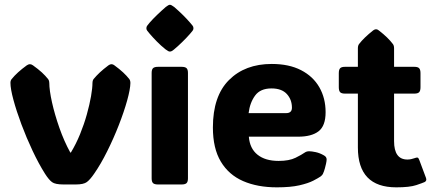

<svg xmlns="http://www.w3.org/2000/svg" viewBox="-20 -784 1846 816"><path d="M171.4 -45.4Q144.5 -87.9 118.4 -143.3Q92.3 -198.7 71 -255.6Q49.8 -312.5 37.1 -359.6Q24.4 -406.7 24.4 -432.1Q24.4 -441.9 29.8 -448.2Q52.2 -476.1 93.8 -506.3Q101.1 -511.2 106.9 -511.2Q113.3 -511.2 120.1 -506.3Q142.6 -490.2 158 -476.1Q173.3 -461.9 184.1 -448.2Q189.5 -441.9 189.5 -430.2V-432.6Q189.5 -400.9 200.9 -349.4Q212.4 -297.9 232.4 -240.7Q252.4 -183.6 278.8 -135.7H281.2Q303.2 -171.9 320.3 -213.9Q337.4 -255.9 349.1 -297.9Q360.8 -339.8 366.9 -375Q373 -410.2 373 -432.1V-430.2Q373 -441.9 377.9 -448.2Q389.2 -461.9 404.3 -476.1Q419.4 -490.2 440.9 -506.3Q447.8 -511.2 453.6 -511.2Q460.4 -511.2 466.3 -506.3Q488.3 -490.2 503.4 -476.1Q518.6 -461.9 529.3 -448.2Q534.2 -441.9 534.2 -431.2Q533.7 -404.8 520.5 -357.2Q507.3 -309.6 485.1 -252.7Q462.9 -195.8 435.5 -140.9Q408.2 -85.9 379.9 -45.4Q362.8 -20.5 349.1 -10.3Q335.4 0 301.8 0H250Q214.8 0 201.4 -9.8Q188 -19.5 171.4 -45.4ZM24.4 -432.6V-432.1Q24.4 -431.2 24.4 -430.2ZM534.2 -432.1V-430.2V-431.2Q534.2 -431.6 534.2 -432.1Z M602.1 -664.1Q602.1 -670.4 606 -675.3Q609.9 -680.2 616.2 -688Q629.9 -703.6 647.9 -720.9Q666 -738.3 684.6 -754.4Q696.3 -763.7 702.1 -763.7Q708 -763.7 720.2 -754.4Q759.8 -720.2 787.6 -688Q793.9 -680.7 798.1 -675.5Q802.2 -670.4 802.2 -664.1Q802.2 -657.7 798.1 -652.8Q793.9 -647.9 787.1 -639.6Q773.9 -624.5 756.3 -607.2Q738.8 -589.8 720.2 -574.2Q713.4 -568.4 709.5 -566.7Q705.6 -564.9 702.1 -564.9Q698.7 -564.9 695.1 -566.7Q691.4 -568.4 683.6 -574.2Q664.1 -589.8 647 -607.2Q629.9 -624.5 616.2 -640.6Q609.9 -648.4 606 -653.1Q602.1 -657.7 602.1 -664.1ZM778.8 -25.9Q778.8 -11.2 772.7 -5.6Q766.6 0 752 0H651.4Q636.7 0 630.6 -5.6Q624.5 -11.2 624.5 -25.9V-474.1Q624.5 -488.8 630.6 -494.4Q636.7 -500 651.4 -500H752Q766.6 -500 772.7 -494.4Q778.8 -488.8 778.8 -474.1Z M1156.7 12.2Q1074.2 12.2 1013.2 -14.4Q952.1 -41 918.5 -97.2Q884.8 -153.3 884.8 -242.2Q884.8 -375.5 953.1 -443.8Q1021.5 -512.2 1134.8 -512.2Q1208.5 -512.2 1259.5 -485.8Q1310.5 -459.5 1337.2 -413.1Q1363.8 -366.7 1363.8 -307.1Q1363.8 -249 1334 -226.1Q1304.2 -203.1 1247.1 -203.1H1037.6Q1041.5 -152.8 1074.5 -126.5Q1107.4 -100.1 1164.1 -100.1Q1209 -100.1 1236.1 -113.5Q1263.2 -127 1273.9 -134.8Q1283.2 -141.6 1294.9 -141.1Q1304.2 -141.1 1321.5 -137.5Q1338.9 -133.8 1356 -124Q1368.2 -117.7 1368.2 -106.4Q1368.2 -100.1 1365.7 -88.4Q1364.3 -81.5 1360.8 -68.6Q1357.4 -55.7 1352.1 -44.4Q1349.1 -39.1 1342.8 -34.2Q1333 -27.3 1311.3 -16.1Q1289.6 -4.9 1252 3.7Q1214.4 12.2 1156.7 12.2ZM1036.6 -303.2H1195.8Q1220.7 -303.2 1220.7 -326.2Q1220.7 -360.8 1199 -384.5Q1177.2 -408.2 1133.8 -408.2Q1086.4 -408.2 1064.2 -377.9Q1042 -347.7 1036.6 -303.2Z M1664.1 12.2Q1501 12.2 1501 -157.2V-386.2H1445.8Q1431.2 -386.2 1425.5 -392.3Q1419.9 -398.4 1419.9 -413.1V-473.1Q1419.9 -487.8 1425.5 -493.9Q1431.2 -500 1445.8 -500H1501V-578.6Q1501 -590.3 1505.9 -596.7Q1526.4 -623.5 1565.9 -654.8Q1572.8 -659.7 1578.1 -659.7Q1584 -659.7 1589.8 -654.8Q1610.8 -638.7 1625.2 -624.5Q1639.6 -610.4 1649.9 -596.7Q1654.8 -590.3 1654.8 -578.6V-500H1741.2Q1755.9 -500 1761.5 -493.9Q1767.1 -487.8 1767.1 -473.1V-413.1Q1767.1 -398.4 1761.5 -392.3Q1755.9 -386.2 1741.2 -386.2H1654.8V-184.1Q1654.8 -106 1711.4 -106Q1720.2 -106 1727.5 -107.7Q1734.9 -109.4 1740.2 -111.3Q1750.5 -115.2 1754.6 -114.3Q1758.8 -113.3 1762.2 -103.5L1790.5 -27.8Q1794.9 -15.6 1784.7 -10.3Q1777.3 -6.8 1749.3 2.7Q1721.2 12.2 1664.1 12.2Z"/></svg>

Font: ADLaM Display
Style: Regular
Weight: 400
Designer: Mark Jamra, Neil Patel, Concept: Andrew Footit
Foundry: Microsoft
Version: Version 2.000; ttfautohint (v1.8.4.7-5d5b);gftools[0.9.28]